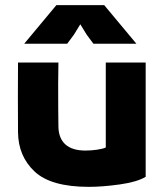

<svg xmlns="http://www.w3.org/2000/svg" viewBox="-20 -713 640 746"><path d="M546 -470V-26Q513 -6 446 3.5Q379 13 325 13Q178 13 114.5 -46.5Q51 -106 50 -199Q49 -335 50 -470H207L206 -388Q206 -277 207 -220Q208 -175 234.5 -151.5Q261 -128 312 -128Q335 -128 358 -131.5Q381 -135 391 -140V-470ZM385 -693 510 -543H343L317 -578L269 -656H315L267 -578L241 -543H74L199 -693Z"/></svg>

Font: Kreadon
Style: Regular
Weight: 400
Designer: kohakuno
Foundry: StudioGnu
Version: Version 1.000;Glyphs 3.1.2 (3151)